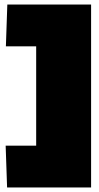

<svg xmlns="http://www.w3.org/2000/svg" viewBox="-20 -726 436 845"><path d="M11.2 99.1 4.9 -85H139.2V-522H5.9L12.2 -706.1H380.9V99.1Z"/></svg>

Font: Kanit Black
Style: Regular
Weight: 900
Designer: Katatrad Team
Foundry: CadsonDemak
Version: Version 1.000;PS 001.000;hotconv 1.0.88;makeotf.lib2.5.64775